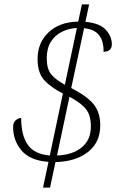

<svg xmlns="http://www.w3.org/2000/svg" viewBox="-20 -780 561 879"><path d="M202 -39Q118 -45 79 -90.5Q40 -136 40 -199Q40 -218 51 -228.5Q62 -239 77 -240Q77 -161 107 -117.5Q137 -74 208 -68L268 -352Q214 -379 183 -412.5Q152 -446 152 -510Q152 -585 203 -632.5Q254 -680 338 -681L355 -760H388L371 -680Q437 -674 464.5 -643.5Q492 -613 492 -578Q492 -543 454 -543Q455 -568 448 -591.5Q441 -615 421.5 -631Q402 -647 365 -651L306 -377L310 -375Q381 -338 410 -301Q439 -264 439 -206Q439 -128 382.5 -84Q326 -40 234 -38L209 79H177ZM332 -652Q295 -650 263.5 -634.5Q232 -619 213 -589Q194 -559 194 -513Q194 -466 213.5 -441Q233 -416 277 -392ZM241 -68Q313 -71 354.5 -105.5Q396 -140 396 -201Q396 -232 388 -254.5Q380 -277 358.5 -296.5Q337 -316 298 -337Z"/></svg>

Font: Noto Serif ExtraLight
Style: Italic
Weight: 200
Italic angle: -12°
Designer: Monotype Design Team
Foundry: Monotype Imaging Inc.
Version: Version 2.014; ttfautohint (v1.8.4.7-5d5b)